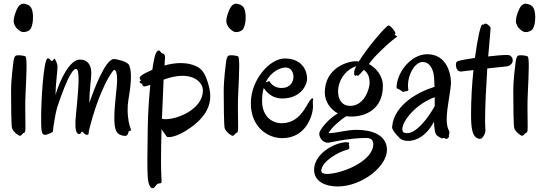

<svg xmlns="http://www.w3.org/2000/svg" viewBox="-20 -726 2933 1041"><path d="M159 -637C157 -687 143 -699 114 -705C108 -707 98 -707 87 -698C73 -688 54 -637 54 -612C54 -596 64 -577 77 -567C86 -559 95 -552 108 -552C116 -552 125 -554 136 -560C154 -569 160 -612 159 -637ZM119 -419C116 -423 89 -428 73 -426C66 -425 58 -425 53 -393C51 -375 40 -297 40 -231C40 -166 41 -48 45 -32C51 -11 79 8 86 10C98 12 100 -4 112 -7C117 -8 118 -20 118 -43C118 -64 117 -96 117 -134C117 -162 117 -193 119 -229C121 -274 124 -328 124 -367C124 -396 122 -416 119 -419Z M687 -33C682 -43 672 -82 672 -131C672 -148 673 -165 676 -184C686 -241 690 -281 690 -310C690 -343 685 -362 680 -373C670 -394 608 -406 598 -406C551 -406 489 -239 464 -168C465 -243 475 -297 475 -331C475 -370 458 -403 413 -403C359 -403 306 -296 281 -212V-214C281 -264 292 -341 292 -367C292 -378 279 -408 275 -408C272 -408 266 -395 261 -395C255 -395 249 -410 240 -410C213 -410 203 -142 203 -107C203 -16 203 5 225 5C236 5 267 -9 267 -13C267 -28 281 -116 290 -144C353 -331 379 -352 392 -352C402 -352 406 -334 406 -297C406 -224 390 -98 389 -71V-49C389 -3 403 1 410 1C419 1 420 -12 424 -12C434 -12 435 5 453 5C463 5 460 -8 462 -17C517 -240 590 -347 599 -347C609 -347 615 -328 615 -295C615 -249 600 -161 600 -91C600 -31 604 8 659 11C676 11 676 -14 679 -15C684 -16 690 -16 690 -22C690 -25 689 -28 687 -33Z M875 -410C876 -427 870 -435 861 -436C852 -438 849 -454 840 -452C830 -450 833 -447 827 -440C821 -433 813 -399 806 -348C779 -336 758 -325 750 -319C721 -299 752 -290 743 -288C733 -287 737 -275 746 -273C755 -272 747 -263 760 -258C763 -256 779 -260 795 -266C788 -196 782 -113 781 -28L779 141C779 215 781 247 785 263C795 301 810 299 820 287C829 274 834 268 847 268C861 268 855 251 855 234C854 211 853 182 853 150C853 98 854 36 856 -26C859 -20 862 -16 865 -12C875 0 880 12 886 16C890 19 935 23 1016 -36C1099 -96 1120 -155 1120 -204C1120 -233 1113 -258 1107 -278C1097 -312 1081 -345 1058 -359C1029 -377 994 -384 960 -384C930 -384 900 -379 872 -371C873 -391 874 -406 875 -410ZM969 -315C1043 -315 1081 -273 1080 -234C1079 -135 945 -80 880 -80C871 -80 864 -80 858 -82L867 -294C907 -309 940 -315 969 -315Z M1312 -637C1310 -687 1296 -699 1267 -705C1261 -707 1251 -707 1240 -698C1226 -688 1207 -637 1207 -612C1207 -596 1217 -577 1230 -567C1239 -559 1248 -552 1261 -552C1269 -552 1278 -554 1289 -560C1307 -569 1313 -612 1312 -637ZM1272 -419C1269 -423 1242 -428 1226 -426C1219 -425 1211 -425 1206 -393C1204 -375 1193 -297 1193 -231C1193 -166 1194 -48 1198 -32C1204 -11 1232 8 1239 10C1251 12 1253 -4 1265 -7C1270 -8 1271 -20 1271 -43C1271 -64 1270 -96 1270 -134C1270 -162 1270 -193 1272 -229C1274 -274 1277 -328 1277 -367C1277 -396 1275 -416 1272 -419Z M1676 -178C1677 -181 1678 -185 1678 -188C1678 -191 1677 -193 1675 -193C1650 -195 1625 -58 1508 -58C1446 -58 1401 -104 1401 -178C1401 -206 1404 -229 1410 -249C1425 -226 1456 -192 1509 -192C1609 -192 1645 -262 1645 -301C1645 -341 1619 -409 1524 -409C1442 -409 1340 -293 1340 -167C1340 -34 1434 23 1510 23C1640 23 1677 -102 1677 -149C1677 -161 1676 -171 1676 -178ZM1529 -360C1555 -360 1571 -338 1571 -309C1571 -282 1553 -249 1508 -249C1480 -249 1457 -259 1442 -284C1441 -285 1440 -286 1439 -286C1437 -286 1429 -282 1420 -278C1450 -343 1506 -360 1529 -360Z M1915 -22C1855 -22 1813 -5 1761 -4C1777 -35 1827 -77 1857 -96C1865 -95 1874 -94 1884 -94C1964 -94 2056 -135 2056 -260C2056 -319 2014 -361 1980 -379C1993 -395 2004 -410 2014 -420C2101 -510 2133 -524 2133 -529C2133 -530 2132 -530 2131 -531C2124 -534 2120 -536 2120 -539C2120 -541 2124 -544 2124 -547C2124 -553 2098 -588 2087 -588C2074 -588 1973 -470 1925 -392C1921 -393 1916 -394 1909 -394C1865 -394 1741 -358 1741 -224C1741 -179 1768 -135 1812 -111C1762 -84 1711 -21 1711 -2C1711 23 1731 48 1760 48C1762 48 1872 22 1965 22C1976 22 2004 24 2004 55C2004 150 1829 217 1754 217C1734 217 1722 212 1722 200C1723 151 1811 98 1865 85C1872 84 1874 78 1874 72C1874 67 1872 61 1871 57C1871 55 1874 52 1874 50C1874 48 1871 46 1860 45C1798 45 1683 105 1683 195C1683 256 1741 285 1811 285C1940 285 2078 178 2078 87C2078 4 1993 -22 1915 -22ZM1900 -334C1900 -319 1903 -315 1907 -315C1910 -315 1912 -318 1914 -318C1917 -318 1918 -315 1920 -315C1921 -315 1922 -315 1923 -316C1933 -326 1943 -336 1952 -347C1969 -336 1984 -316 1984 -277C1984 -247 1957 -152 1879 -152C1831 -152 1813 -190 1813 -230C1813 -286 1850 -347 1911 -367C1904 -352 1900 -341 1900 -334Z M2425 -286C2423 -323 2405 -432 2296 -432C2207 -432 2130 -331 2130 -250C2130 -245 2143 -244 2153 -236C2164 -228 2163 -226 2170 -229C2178 -232 2195 -230 2194 -239C2193 -247 2192 -255 2192 -263C2193 -331 2234 -390 2271 -390C2299 -390 2320 -370 2330 -330C2333 -318 2335 -290 2336 -255C2258 -232 2116 -162 2106 -38C2105 -26 2117 -7 2149 25C2157 32 2173 38 2193 38C2233 38 2290 15 2333 -66C2334 -38 2338 -7 2343 1C2347 10 2363 18 2374 24C2380 27 2381 16 2396 26C2404 31 2417 17 2414 11C2411 5 2422 -3 2413 -20C2405 -35 2402 -56 2402 -79C2402 -148 2427 -241 2425 -286ZM2337 -151C2310 -100 2230 17 2170 -7C2159 -11 2150 -43 2199 -102C2241 -153 2297 -185 2337 -199Z M2640 -574C2640 -581 2623 -598 2611 -598C2605 -598 2604 -592 2600 -592C2599 -592 2596 -593 2595 -593C2586 -593 2569 -517 2555 -412C2512 -406 2475 -399 2461 -394C2454 -392 2452 -383 2452 -374C2452 -365 2455 -338 2480 -338C2482 -338 2484 -339 2486 -339L2547 -346C2539 -271 2534 -187 2534 -106C2534 -37 2538 27 2585 27C2593 27 2612 3 2612 -19C2612 -24 2610 -42 2610 -69C2610 -154 2616 -261 2622 -355L2726 -366C2749 -369 2760 -385 2760 -398C2760 -401 2759 -404 2759 -407C2758 -414 2749 -428 2732 -428C2707 -428 2668 -425 2627 -420C2634 -504 2640 -567 2640 -574Z M2882 -637C2880 -687 2866 -699 2837 -705C2831 -707 2821 -707 2810 -698C2796 -688 2777 -637 2777 -612C2777 -596 2787 -577 2800 -567C2809 -559 2818 -552 2831 -552C2839 -552 2848 -554 2859 -560C2877 -569 2883 -612 2882 -637ZM2842 -419C2839 -423 2812 -428 2796 -426C2789 -425 2781 -425 2776 -393C2774 -375 2763 -297 2763 -231C2763 -166 2764 -48 2768 -32C2774 -11 2802 8 2809 10C2821 12 2823 -4 2835 -7C2840 -8 2841 -20 2841 -43C2841 -64 2840 -96 2840 -134C2840 -162 2840 -193 2842 -229C2844 -274 2847 -328 2847 -367C2847 -396 2845 -416 2842 -419Z"/></svg>

Font: Oregano
Style: Regular
Weight: 400
Designer: Astigmatic (AOETI)
Foundry: Astigmatic (AOETI)
Version: Version 1.000